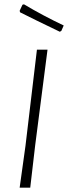

<svg xmlns="http://www.w3.org/2000/svg" viewBox="-20 -869 315 889"><path d="M91 -849Q178 -797 275 -751L264 -726L257 -722Q136 -780 73 -812L71 -819L84 -847ZM200 -639 143 -197 120 0H71L98 -194L151 -639Z"/></svg>

Font: Alegreya Sans Light
Style: Italic
Weight: 300
Italic angle: -7°
Designer: Juan Pablo del Peral
Foundry: Huerta Tipografica
Version: Version 2.007